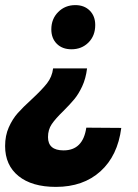

<svg xmlns="http://www.w3.org/2000/svg" viewBox="-46 -568 539 752"><path d="M155 -453Q155 -494 182 -521Q209 -548 249 -548Q284 -548 305.5 -526.5Q327 -505 327 -470Q327 -428 300.5 -401.5Q274 -375 234 -375Q198 -375 176.5 -396.5Q155 -418 155 -453ZM173 164Q79 164 26.5 121.5Q-26 79 -26 4Q-26 -37 -11.5 -69.5Q3 -102 23.5 -125Q44 -148 78 -179Q118 -216 138 -241.5Q158 -267 162 -300H295Q290 -260 276 -230Q262 -200 245.5 -180Q229 -160 202 -133Q171 -103 156.5 -81.5Q142 -60 142 -31Q142 21 203 21Q279 21 292 -68L429 -67Q415 42 347.5 103Q280 164 173 164Z"/></svg>

Font: Gontserrat
Style: Bold Italic
Weight: 700
Italic angle: -11.3°
Designer: Julieta Ulanovsky
Foundry: Julieta Ulanovsky
Version: Version 6.001